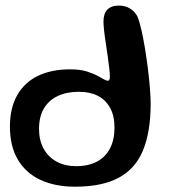

<svg xmlns="http://www.w3.org/2000/svg" viewBox="-20 -660 620 706"><path d="M256 26.5Q182.5 26.5 128.8 1.5Q75 -23.5 45.8 -72.8Q16.5 -122 16.5 -194.5Q16.5 -262.5 43 -309.5Q69.5 -356.5 119 -380.8Q168.5 -405 237.5 -405Q275.5 -405 300.8 -396.8Q326 -388.5 342 -379.5Q353.5 -373 362.8 -368Q372 -363 376 -363Q384 -363 384 -377.5Q384 -390.5 381.5 -410.8Q379 -431 375.8 -455Q372.5 -479 368.8 -503Q365 -527 362.8 -547.5Q360.5 -568 360.5 -580.5Q360.5 -639.5 418 -639.5Q438.5 -639.5 456.2 -629.8Q474 -620 485 -600Q492.5 -582.5 499.5 -552Q506.5 -521.5 512.8 -484Q519 -446.5 523.8 -408Q528.5 -369.5 531.2 -336Q534 -302.5 534 -279.5Q534 -176 506.2 -108Q478.5 -40 417.2 -6.8Q356 26.5 256 26.5ZM259.5 -49Q305.5 -49 337 -66Q368.5 -83 384.8 -114.8Q401 -146.5 401 -190.5Q401 -234 385 -263.2Q369 -292.5 340 -307.5Q311 -322.5 270 -322.5Q225.5 -322.5 192.5 -307Q159.5 -291.5 141.5 -261.2Q123.5 -231 123.5 -186Q123.5 -144 140.5 -113.2Q157.5 -82.5 188 -65.8Q218.5 -49 259.5 -49Z"/></svg>

Font: Gluten Thin
Style: Regular
Weight: 400
Version: Version 1.300